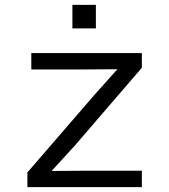

<svg xmlns="http://www.w3.org/2000/svg" viewBox="-20 -765 690 785"><path d="M92 0V-60L366 -377L460 -482L319 -481H108V-548H560V-488L287 -171L191 -66L333 -67H560V0ZM276 -649V-745H372V-649Z"/></svg>

Font: Azeret Mono Light
Style: Regular
Weight: 300
Designer: Martin Vácha
Foundry: Displaay
Version: Version 1.002